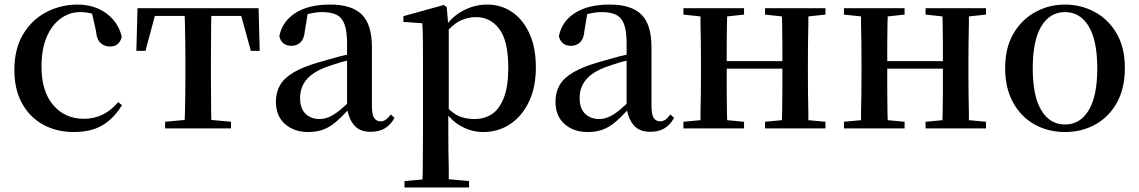

<svg xmlns="http://www.w3.org/2000/svg" viewBox="-20 -563 4997 842"><path d="M303 16Q229 16 170 -16Q111 -48 77 -109Q43 -170 43 -256Q43 -349 81.5 -413Q120 -477 183.5 -510Q247 -543 321 -543Q370 -543 410.5 -525Q451 -507 478 -475Q505 -443 514 -401Q503 -359 462 -359Q438 -359 421 -374.5Q404 -390 401 -427L384 -503Q359 -510 332 -510Q284 -510 245 -481Q206 -452 184 -399Q162 -346 162 -271Q162 -162 213.5 -102Q265 -42 348 -42Q393 -42 430.5 -60.5Q468 -79 498 -115L515 -102Q480 -44 430 -14Q380 16 303 16Z M578 -340 583 -527H1114L1119 -340H1080L1038 -493H907Q907 -479 906 -461Q906 -419 905.5 -374.5Q905 -330 905 -296V-232Q905 -198 905.5 -153Q906 -108 906 -67Q906 -51 907 -37L993 -29V0H704V-29L790 -37Q791 -51 791 -67Q792 -108 792.5 -153Q793 -198 793 -232V-296Q793 -330 792.5 -374.5Q792 -419 791 -461Q791 -479 790 -493H659L618 -340Z M1331 16Q1270 16 1230 -19Q1190 -54 1190 -117Q1190 -158 1208 -189.5Q1226 -221 1268.5 -246Q1311 -271 1382 -291Q1423 -303 1471 -316Q1487 -320 1502 -323V-372Q1502 -426 1491 -456Q1480 -486 1456 -498Q1432 -510 1393 -510Q1366 -510 1338 -503Q1333 -502 1329 -501L1317 -428Q1314 -392 1297.5 -377Q1281 -362 1259 -362Q1215 -362 1205 -404Q1217 -468 1274.5 -505.5Q1332 -543 1428 -543Q1523 -543 1567 -499Q1611 -455 1611 -356V-100Q1611 -60 1621 -45.5Q1631 -31 1649 -31Q1661 -31 1671 -37.5Q1681 -44 1694 -61L1710 -46Q1693 -15 1667.5 0Q1642 15 1605 15Q1557 15 1532 -15Q1512 -39 1504 -78Q1478 -50 1455 -30Q1429 -7 1399.5 4.5Q1370 16 1331 16ZM1502 -297Q1490 -294 1478 -291Q1438 -279 1408 -268Q1350 -246 1323 -212.5Q1296 -179 1296 -133Q1296 -87 1320 -64Q1344 -41 1382 -41Q1401 -41 1421 -49Q1441 -57 1467 -77Q1483 -90 1502 -108Z M1754 259V231L1833 224Q1833 202 1834 179Q1834 137 1834.5 95.5Q1835 54 1835 19V-299Q1835 -350 1834.5 -387.5Q1834 -425 1832 -461L1749 -467V-492L1926 -541L1939 -532L1945 -463Q1975 -498 2012 -517Q2062 -543 2117 -543Q2178 -543 2226 -510Q2274 -477 2302 -415.5Q2330 -354 2330 -268Q2330 -180 2299.5 -116.5Q2269 -53 2217 -18.5Q2165 16 2099 16Q2052 16 2009 -6Q1975 -22 1946 -56V19Q1946 53 1946.5 94.5Q1947 136 1948 179Q1948 201 1948 223L2037 231V259ZM1948 -85Q1971 -63 1994 -53Q2024 -41 2062 -41Q2104 -41 2137 -62.5Q2170 -84 2189.5 -134Q2209 -184 2209 -266Q2209 -383 2170 -435.5Q2131 -488 2067 -488Q2033 -488 2000 -473Q1976 -462 1948 -434Z M2557 16Q2496 16 2456 -19Q2416 -54 2416 -117Q2416 -158 2434 -189.5Q2452 -221 2494.5 -246Q2537 -271 2608 -291Q2649 -303 2697 -316Q2713 -320 2728 -323V-372Q2728 -426 2717 -456Q2706 -486 2682 -498Q2658 -510 2619 -510Q2592 -510 2564 -503Q2559 -502 2555 -501L2543 -428Q2540 -392 2523.5 -377Q2507 -362 2485 -362Q2441 -362 2431 -404Q2443 -468 2500.5 -505.5Q2558 -543 2654 -543Q2749 -543 2793 -499Q2837 -455 2837 -356V-100Q2837 -60 2847 -45.5Q2857 -31 2875 -31Q2887 -31 2897 -37.5Q2907 -44 2920 -61L2936 -46Q2919 -15 2893.5 0Q2868 15 2831 15Q2783 15 2758 -15Q2738 -39 2730 -78Q2704 -50 2681 -30Q2655 -7 2625.5 4.5Q2596 16 2557 16ZM2728 -297Q2716 -294 2704 -291Q2664 -279 2634 -268Q2576 -246 2549 -212.5Q2522 -179 2522 -133Q2522 -87 2546 -64Q2570 -41 2608 -41Q2627 -41 2647 -49Q2667 -57 2693 -77Q2709 -90 2728 -108Z M2977 0V-29L3052 -36Q3052 -50 3052 -67Q3053 -108 3053.5 -153Q3054 -198 3054 -232V-296Q3054 -330 3053.5 -374.5Q3053 -419 3052 -461Q3052 -478 3052 -491L2977 -499V-527H3243V-499L3169 -491Q3168 -477 3168 -460Q3168 -418 3167 -372Q3167 -330 3167 -295H3411Q3411 -330 3411 -372Q3410 -418 3410 -461Q3410 -477 3409 -491L3335 -499V-527H3600V-499L3525 -491Q3525 -477 3525 -461Q3524 -419 3523.5 -374.5Q3523 -330 3523 -296V-232Q3523 -198 3523.5 -153Q3524 -108 3525 -67Q3525 -50 3525 -36L3600 -29V0H3335V-29L3409 -36Q3410 -51 3410 -68Q3410 -111 3411 -163Q3411 -212 3411 -262H3167Q3167 -212 3167 -163Q3168 -111 3168 -68Q3168 -51 3169 -36L3243 -29V0Z M3681 0V-29L3756 -36Q3756 -50 3756 -67Q3757 -108 3757.5 -153Q3758 -198 3758 -232V-296Q3758 -330 3757.5 -374.5Q3757 -419 3756 -461Q3756 -478 3756 -491L3681 -499V-527H3947V-499L3873 -491Q3872 -477 3872 -460Q3872 -418 3871 -372Q3871 -330 3871 -295H4115Q4115 -330 4115 -372Q4114 -418 4114 -461Q4114 -477 4113 -491L4039 -499V-527H4304V-499L4229 -491Q4229 -477 4229 -461Q4228 -419 4227.5 -374.5Q4227 -330 4227 -296V-232Q4227 -198 4227.5 -153Q4228 -108 4229 -67Q4229 -50 4229 -36L4304 -29V0H4039V-29L4113 -36Q4114 -51 4114 -68Q4114 -111 4115 -163Q4115 -212 4115 -262H3871Q3871 -212 3871 -163Q3872 -111 3872 -68Q3872 -51 3873 -36L3947 -29V0Z M4650 16Q4577 16 4517.5 -17Q4458 -50 4423 -113Q4388 -176 4388 -265Q4388 -354 4424.5 -416Q4461 -478 4521 -510.5Q4581 -543 4650 -543Q4720 -543 4780 -511Q4840 -479 4876.5 -417Q4913 -355 4913 -265Q4913 -175 4878 -112.5Q4843 -50 4783.5 -17Q4724 16 4650 16ZM4650 -17Q4717 -17 4754.5 -79.5Q4792 -142 4792 -263Q4792 -385 4754.5 -447.5Q4717 -510 4650 -510Q4584 -510 4546.5 -447.5Q4509 -385 4509 -263Q4509 -142 4546.5 -79.5Q4584 -17 4650 -17Z"/></svg>

Font: Early Summer Mincho SemiBold
Style: Regular
Weight: 600
Designer: GuiWonder
Version: Version 1.002